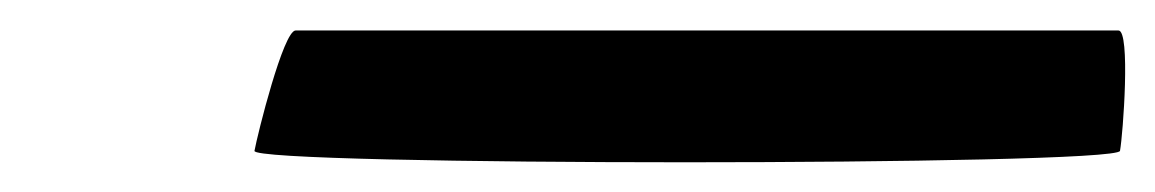

<svg xmlns="http://www.w3.org/2000/svg" viewBox="-20 -747 758 126"><path d="M147 -648C145 -638 713 -638 715 -648C717 -659 722 -727 714 -727H174C166 -727 149 -659 147 -648Z"/></svg>

Font: Ampere
Style: Ita
Weight: 400
Version: Version 1